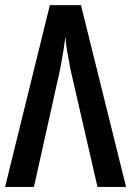

<svg xmlns="http://www.w3.org/2000/svg" viewBox="-20 -734 515 754"><path d="M297.9 -713.9 475.1 0H362.8L257.3 -459Q249 -501.5 243.4 -534.7Q237.8 -567.9 236.8 -590.8Q232.9 -558.6 227.5 -525.9Q222.2 -493.2 215.8 -460.4L113.3 0H0L175.8 -713.9Z"/></svg>

Font: Open Sans Condensed SemiBold
Style: Regular
Weight: 600
Width: 3
Designer: Monotype Design Team
Foundry: Monotype Imaging Inc.
Version: Version 3.000; ttfautohint (v1.8.4)